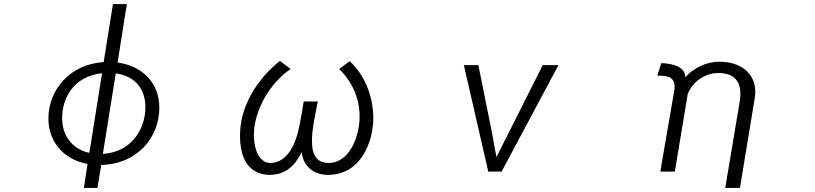

<svg xmlns="http://www.w3.org/2000/svg" viewBox="-20 -821 4040 952"><path d="M463 111 482 -3C663 -8 770 -141 770 -287C770 -407 690 -493 563 -511L609 -801H540L494 -513C319 -502 220 -368 220 -234C220 -118 295 -30 414 -8L396 111ZM423 -63C336 -82 288 -150 288 -236C288 -326 338 -442 486 -458ZM554 -457C653 -443 701 -378 701 -288C701 -190 639 -67 490 -58Z M1527 -129C1527 -174 1538 -229 1556 -318H1486C1480 -281 1472 -234 1466 -204C1448 -107 1405 -13 1320 -13C1271 -13 1239 -70 1239 -152C1239 -276 1321 -412 1421 -479L1368 -519C1349 -504 1170 -366 1170 -147C1170 38 1284 46 1318 46C1393 46 1442 3 1476 -67C1483 7 1539 46 1606 46C1773 46 1831 -123 1831 -237C1831 -274 1825 -413 1714 -518L1662 -479C1700 -441 1763 -364 1763 -243C1763 -153 1718 -13 1609 -13C1543 -13 1527 -64 1527 -119Z M2467 30 2749 -498H2671L2509 -176C2492 -143 2466 -92 2442 -42C2431 -92 2427 -126 2417 -175L2352 -498H2280L2401 30Z M3649 111 3722 -333C3724 -344 3725 -355 3725 -366C3725 -457 3653 -515 3548 -515C3478 -515 3416 -481 3378 -438C3378 -502 3284 -507 3259 -508L3239 -446C3284 -446 3325 -443 3325 -390C3325 -382 3324 -373 3322 -365L3254 30H3326L3390 -355C3417 -420 3479 -459 3541 -459C3620 -459 3651 -418 3651 -357C3651 -345 3650 -332 3648 -319L3576 111Z"/></svg>

Font: LINE Seed JP App_OTF Regular
Style: Regular
Weight: 400
Designer: LY Corporation & Fontrix & Fontworks
Version: Version 1.002